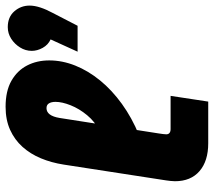

<svg xmlns="http://www.w3.org/2000/svg" viewBox="-60 -724 783 704"><g transform="rotate(-90 332.0 -371.5)"><path d="M159 0Q94 0 57 -32Q20 -64 20 -122Q20 -130 21 -138Q22 -146 23 -154L81 -530Q88 -575 104 -613.5Q120 -652 146 -681Q172 -710 208.5 -726.5Q245 -743 293 -743Q351 -743 388.5 -721.5Q426 -700 444.5 -664Q463 -628 463 -583Q463 -535 444 -487.5Q425 -440 389.5 -396.5Q354 -353 303.5 -316.5Q253 -280 190 -254L204 -398Q238 -415 262 -444Q286 -473 298.5 -504.5Q311 -536 311 -560Q311 -575 305.5 -584Q300 -593 288 -593Q274 -593 265 -581Q256 -569 252 -545L195 -180Q194 -172 193 -165.5Q192 -159 192 -154Q192 -146 197 -142Q202 -138 211 -138H333L312 0ZM495 -479 540 -578Q520 -587 509 -607Q498 -627 498 -647Q498 -670 510.5 -690Q523 -710 542.5 -722.5Q562 -735 585 -735Q622 -735 643 -711Q664 -687 664 -655Q664 -637 657 -615.5Q650 -594 637 -570L590 -479Z"/></g></svg>

Font: MuseoModerno Thin ExtraBold
Style: Italic
Weight: 800
Italic angle: -9°
Version: Version 1.003